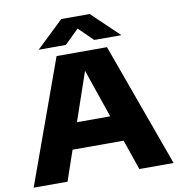

<svg xmlns="http://www.w3.org/2000/svg" viewBox="-99 -1040 1056 1131"><g transform="rotate(-10 429.0 -475.0)"><path d="M642.5 0 580.5 -180.5H275L213 0H10.5L278 -740H579.5L847.5 0ZM328.5 -335.5H527.5L428 -625.5ZM675.5 -795H513L428 -878L343 -795H180.5L343 -950H513Z"/></g></svg>

Font: Encode Sans Expanded ExtraBold
Style: Regular
Weight: 800
Width: 7
Designer: Multiple Designers
Foundry: Impallari Type
Version: Version 2.000